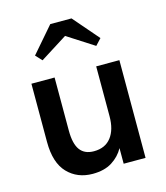

<svg xmlns="http://www.w3.org/2000/svg" viewBox="-105 -767 738 856"><g transform="rotate(-15 263.5 -339.0)"><path d="M218 8Q147 8 102 -39Q57 -86 57 -182V-451H164V-206Q164 -145 185 -116.5Q206 -88 249 -88Q301 -88 328.5 -123.5Q356 -159 356 -221V-451H463V0H362V-72Q343 -37 307.5 -14.5Q272 8 218 8ZM105 -568 207 -686H305L407 -568L380 -539L257 -618L132 -539Z"/></g></svg>

Font: Tilda Sans Semibold
Style: Regular
Weight: 600
Designer: ParaType Ltd
Foundry: ParaType Ltd
Version: Version 1.009